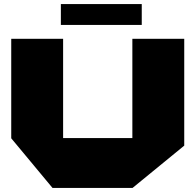

<svg xmlns="http://www.w3.org/2000/svg" viewBox="-20 -920 947 940"><path d="M628 0V-730H882V-207L629 0ZM237 0 35 -243V-244H628V0ZM35 -244V-730H289V-244ZM278 -798V-900H674V-798Z"/></svg>

Font: Foldit Thin Black
Style: Regular
Weight: 900
Version: Version 1.003